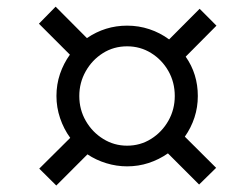

<svg xmlns="http://www.w3.org/2000/svg" viewBox="-20 -629 761 584"><path d="M246 -159.5 151.2 -64.7 99.4 -116.1 193.6 -209.7Q173.9 -236.7 162.8 -269.5Q151.7 -302.3 151.7 -337Q151.7 -372.2 162.5 -404.2Q173.4 -436.1 192.6 -462.7L98.4 -556.9L149.2 -608.7L244.4 -513.1Q299.8 -551 366.7 -551Q401.9 -551 434.4 -540.2Q466.9 -529.4 494.4 -509.1L587.2 -602.3L638.4 -550.9L544.8 -456.7Q581.7 -404 581.7 -337Q581.7 -302.8 571.5 -271.6Q561.3 -240.4 542.2 -213.3L637.4 -118.5L585.6 -67.7L490.8 -162.5Q463.6 -143.6 432.3 -133.3Q400.9 -123 366.7 -123Q334.4 -123 303.2 -132.6Q272.1 -142.1 246 -159.5ZM366.7 -185.9Q406.8 -185.9 439.7 -206.6Q472.6 -227.3 492.1 -261.6Q511.6 -295.9 511.6 -337Q511.6 -378.8 492.1 -413.1Q472.5 -447.4 439.6 -467.7Q406.7 -488.1 366.7 -488.1Q325.6 -488.1 292.7 -467.2Q259.8 -446.3 240.5 -411.8Q221.2 -377.4 221.2 -337Q221.2 -295.4 241.1 -261.1Q260.9 -226.8 294 -206.4Q327 -185.9 366.7 -185.9Z"/></svg>

Font: Merriweather Sans Variable Regular
Style: Italic
Weight: 300
Italic angle: -8°
Designer: Eben Sorkin
Foundry: Eben Sorkin
Version: Version 2.001